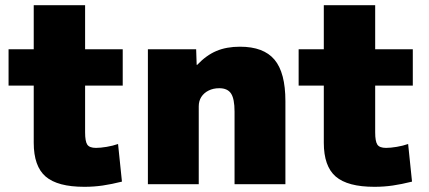

<svg xmlns="http://www.w3.org/2000/svg" viewBox="-20 -710 1654 740"><path d="M305 10Q202 10 156 -29.5Q110 -69 110 -160V-380H13V-520H110V-690H308V-520H453V-380H308V-200Q308 -165 316.5 -152.5Q325 -140 350 -140Q367 -140 391 -144Q415 -148 435 -155L450 -10Q410 0 376 5Q342 10 305 10Z M550 0V-520H736L738 -460H740Q775 -497 814 -513.5Q853 -530 905 -530Q996 -530 1038 -480Q1080 -430 1080 -320V0H884V-280Q884 -329 870.5 -349.5Q857 -370 825 -370Q802 -370 784 -361Q766 -352 756 -336.5Q746 -321 746 -300V0Z M1423 10Q1320 10 1274 -29.5Q1228 -69 1228 -160V-380H1131V-520H1228V-690H1426V-520H1571V-380H1426V-200Q1426 -165 1434.5 -152.5Q1443 -140 1468 -140Q1485 -140 1509 -144Q1533 -148 1553 -155L1568 -10Q1528 0 1494 5Q1460 10 1423 10Z"/></svg>

Font: M PLUS 1 Black
Style: Regular
Weight: 900
Designer: Coji Morishita
Foundry: UNDERFOREST DESIGN
Version: Version 1.001